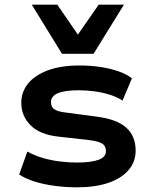

<svg xmlns="http://www.w3.org/2000/svg" viewBox="-20 -791 651 821"><path d="M310 10Q259 10 212 3.5Q165 -3 127 -15Q89 -27 62 -45L97 -143Q127 -126 163 -115.5Q199 -105 236.5 -100.5Q274 -96 309 -96Q369 -96 401 -107.5Q433 -119 433 -145Q433 -167 417 -177Q401 -187 361 -192L228 -207Q149 -216 110 -256Q71 -296 71 -351Q71 -397 99 -432.5Q127 -468 182.5 -489.5Q238 -511 321 -511Q367 -511 410 -504.5Q453 -498 488 -485.5Q523 -473 544 -456L504 -361Q479 -377 448 -386.5Q417 -396 383.5 -400.5Q350 -405 317 -405Q257 -405 227.5 -392.5Q198 -380 198 -354Q198 -333 213.5 -323Q229 -313 267 -309L395 -292Q480 -281 520 -245Q560 -209 560 -147Q560 -99 529.5 -63.5Q499 -28 443 -9Q387 10 310 10ZM245 -561 116 -771H225L313 -643L402 -771H510L380 -561Z"/></svg>

Font: Nunito Sans 7pt SemiExpanded
Style: Bold
Weight: 700
Width: 6
Designer: Vernon Adams
Foundry: Vernon Adams
Version: Version 3.101;gftools[0.9.27]